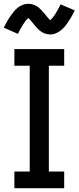

<svg xmlns="http://www.w3.org/2000/svg" viewBox="-20 -994 415 1014"><path d="M56 0V-88H137V-647H56V-735H319V-647H238V-88H319V0ZM245 -812Q237 -812 229.5 -813.5Q222 -815 215.5 -817.5Q209 -820 202 -824Q195 -828 190 -832.5Q185 -837 179 -843Q173 -849 168 -854.5Q163 -860 158.5 -866Q154 -872 148.5 -878.5Q143 -885 138.5 -890Q134 -895 130 -899Q128 -897 123.5 -893Q119 -889 117 -886.5Q115 -884 113 -881Q111 -878 108.5 -874.5Q106 -871 103.5 -867Q101 -863 98.5 -858.5Q96 -854 93 -849.5Q90 -845 87 -839.5Q84 -834 81 -828Q78 -822 75 -815L0 -848Q9 -866 17.5 -881Q26 -896 34.5 -908Q43 -920 51.5 -931Q60 -942 72 -952Q84 -962 99 -968Q114 -974 130 -974Q138 -974 145.5 -972.5Q153 -971 159.5 -968.5Q166 -966 173 -962Q180 -958 185 -953.5Q190 -949 196 -943Q202 -937 207 -931.5Q212 -926 216.5 -920.5Q221 -915 226.5 -908Q232 -901 236 -896.5Q240 -892 245 -887Q247 -889 251.5 -893.5Q256 -898 258 -900.5Q260 -903 262 -906Q264 -909 266.5 -912Q269 -915 271.5 -919Q274 -923 276.5 -927.5Q279 -932 282 -937Q285 -942 288 -947.5Q291 -953 294 -959Q297 -965 300 -971L375 -939Q366 -921 357.5 -906Q349 -891 340.5 -878.5Q332 -866 323.5 -855.5Q315 -845 303 -835Q291 -825 276 -818.5Q261 -812 245 -812Z"/></svg>

Font: Iosevka Custom Semibold
Style: Regular
Weight: 600
Designer: Belleve Invis
Foundry: Belleve Invis
Version: Version 27.0.2; ttfautohint (v1.8.4)